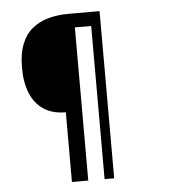

<svg xmlns="http://www.w3.org/2000/svg" viewBox="-49 -632 697 738"><g transform="rotate(-5 300.0 -262.5)"><path d="M199 60V-209Q148 -209 114 -231.5Q80 -254 63 -295.5Q46 -337 46 -393Q46 -449 61 -486Q76 -523 103 -544.5Q130 -566 165 -575.5Q200 -585 241 -585H362V60H325V-531H262V60Z"/></g></svg>

Font: Alumni Sans Thin Medium
Style: Regular
Weight: 500
Version: Version 1.018